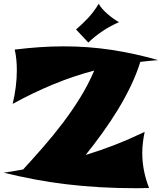

<svg xmlns="http://www.w3.org/2000/svg" viewBox="-26 -975 856 1015"><path d="M762.2 19Q744.6 19 728 19.5Q711.4 20 694.8 20Q592.8 20 501.2 14.6Q409.7 9.3 324.2 -1Q238.8 -11.2 157.2 -26.6Q75.7 -42 -5.9 -62Q20.5 -65.9 45.9 -70.3Q71.3 -74.7 96.2 -79.1Q147.9 -135.3 201.4 -196.5Q254.9 -257.8 304.7 -323.2Q354.5 -388.7 397.7 -458.5Q440.9 -528.3 472.2 -602.1Q361.3 -572.8 254.9 -528.8Q148.4 -484.9 41 -425.8Q51.8 -471.7 57.4 -515.9Q63 -560.1 63 -603Q63 -631.8 60.5 -658.7Q58.1 -685.5 51.8 -712.9Q120.1 -721.2 184.1 -725.6Q248 -730 310.1 -730Q440.4 -730 563 -711.4Q685.5 -692.9 810.1 -657.2Q785.6 -655.3 762.5 -653.1Q739.3 -650.9 715.8 -647.9Q696.3 -585.4 666.3 -522.5Q636.2 -459.5 598.4 -397.2Q560.5 -335 516.8 -274.2Q473.1 -213.4 426.8 -155.8Q503.9 -179.2 580.6 -209Q657.2 -238.8 738.8 -277.8Q732.9 -250 729.5 -221.9Q726.1 -193.8 726.1 -166Q726.1 -72.8 762.2 19ZM603 -857.9Q580.1 -847.7 559.1 -836.4Q538.1 -825.2 518.3 -812Q498.5 -798.8 479.2 -783.7Q460 -768.6 440.9 -750L376 -819.3Q409.7 -847.7 439.9 -880.1Q470.2 -912.6 496.1 -955.1Q502.4 -942.4 514.6 -928.5Q526.9 -914.6 541.7 -901.6Q556.6 -888.7 572.8 -877.2Q588.9 -865.7 603 -857.9Z"/></svg>

Font: Shojumaru
Style: Regular
Weight: 400
Version: Version 1.001